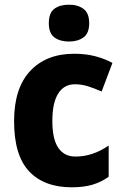

<svg xmlns="http://www.w3.org/2000/svg" viewBox="-20 -788 525 818"><path d="M286 10Q168 10 104 -58Q40 -126 40 -272Q40 -412 108.5 -485.5Q177 -559 296 -559Q345 -559 385.5 -548.5Q426 -538 459 -520L413 -398Q382 -412 354.5 -420.5Q327 -429 299 -429Q253 -429 228 -389.5Q203 -350 203 -273Q203 -195 228.5 -158Q254 -121 301 -121Q339 -121 374.5 -133Q410 -145 443 -168V-35Q411 -12 373.5 -1Q336 10 286 10ZM274 -768Q312 -768 336 -750Q360 -732 360 -689Q360 -646 335.5 -628.5Q311 -611 274 -611Q236 -611 212 -628.5Q188 -646 188 -689Q188 -733 211.5 -750.5Q235 -768 274 -768Z"/></svg>

Font: Noto Sans SemiCondensed ExtraBold
Style: Regular
Weight: 800
Width: 4
Designer: Monotype Design Team
Foundry: Monotype Imaging Inc.
Version: Version 2.013; ttfautohint (v1.8.4.7-5d5b)